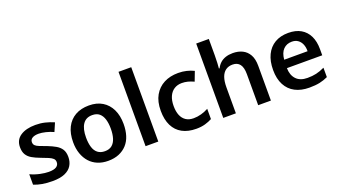

<svg xmlns="http://www.w3.org/2000/svg" viewBox="-63 -1297 3252 1844"><g transform="rotate(-20 1563.0 -375.0)"><path d="M452 -157Q452 -108 429 -70Q406 -32 357.5 -11Q309 10 232 10Q174 10 128 2Q82 -6 42 -22V-129Q90 -107 140 -96.5Q190 -86 227 -86Q281 -86 305.5 -102.5Q330 -119 330 -148Q330 -171 315.5 -185Q301 -199 271.5 -211.5Q242 -224 196 -241Q150 -258 116.5 -277.5Q83 -297 65 -326.5Q47 -356 47 -403Q47 -477 104.5 -515.5Q162 -554 258 -554Q310 -554 355.5 -543Q401 -532 445 -513L408 -427Q372 -444 330.5 -454Q289 -464 259 -464Q218 -464 194.5 -450Q171 -436 171 -410Q171 -388 184 -375Q197 -362 225 -351Q253 -340 297 -324Q343 -306 378 -286Q413 -266 432.5 -236Q452 -206 452 -157Z M1059 -273Q1059 -208 1042.5 -155.5Q1026 -103 992.5 -66.5Q959 -30 911 -10Q863 10 800 10Q742 10 694.5 -9.5Q647 -29 613.5 -66Q580 -103 561.5 -155.5Q543 -208 543 -273Q543 -362 574.5 -424.5Q606 -487 664.5 -520.5Q723 -554 805 -554Q885 -554 941.5 -519.5Q998 -485 1028.5 -422Q1059 -359 1059 -273ZM675 -273Q675 -216 688 -174Q701 -132 729.5 -110Q758 -88 802 -88Q847 -88 874.5 -110.5Q902 -133 915 -174.5Q928 -216 928 -273Q928 -328 915.5 -369Q903 -410 876 -433Q849 -456 803 -456Q739 -456 707 -408.5Q675 -361 675 -273Z M1314 0H1184V-760H1314Z M1701 10Q1617 10 1558 -22Q1499 -54 1468 -116.5Q1437 -179 1437 -269Q1437 -363 1473 -426Q1509 -489 1571.5 -521.5Q1634 -554 1717 -554Q1762 -554 1801.5 -544.5Q1841 -535 1876 -518L1839 -421Q1807 -436 1777.5 -443.5Q1748 -451 1717 -451Q1672 -451 1638.5 -429.5Q1605 -408 1587 -367.5Q1569 -327 1569 -270Q1569 -214 1585 -175Q1601 -136 1632.5 -115Q1664 -94 1711 -94Q1750 -94 1789.5 -105Q1829 -116 1863 -135V-30Q1832 -13 1792 -1.5Q1752 10 1701 10Z M2107 -594Q2107 -547 2105 -514.5Q2103 -482 2101 -460H2108Q2123 -490 2146 -511Q2169 -532 2201.5 -543Q2234 -554 2275 -554Q2331 -554 2373.5 -533Q2416 -512 2440.5 -468.5Q2465 -425 2465 -355V0H2335V-318Q2335 -386 2310 -418.5Q2285 -451 2236 -451Q2194 -451 2165 -430Q2136 -409 2121.5 -368Q2107 -327 2107 -265V0H1978V-760H2107Z M2842 -554Q2918 -554 2970 -524Q3022 -494 3049.5 -438Q3077 -382 3077 -303V-240H2716Q2717 -168 2756.5 -126Q2796 -84 2871 -84Q2921 -84 2961 -93Q3001 -102 3047 -124V-28Q3007 -9 2963 0.5Q2919 10 2856 10Q2773 10 2712 -21.5Q2651 -53 2618 -115.5Q2585 -178 2585 -268Q2585 -358 2616 -422Q2647 -486 2704.5 -520Q2762 -554 2842 -554ZM2846 -463Q2793 -463 2759 -428.5Q2725 -394 2719 -325H2958Q2959 -365 2946 -396Q2933 -427 2908 -445Q2883 -463 2846 -463Z"/></g></svg>

Font: Noto Sans Hebrew Thin SemiBold
Style: Regular
Weight: 600
Version: Version 3.001